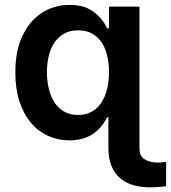

<svg xmlns="http://www.w3.org/2000/svg" viewBox="-20 -573 710 797"><path d="M43.7 -272Q43.7 -365.1 73.9 -425.4Q104 -488.3 154.8 -520.4Q205.6 -552.6 268.8 -552.6Q293.3 -552.6 312.7 -548.7Q332 -544.7 348 -536.6Q362.9 -528.8 375.2 -518.8Q387.4 -508.9 396.8 -498Q406.2 -487.2 413.2 -476.2Q420.1 -465.2 424.7 -455.3H432.5V-545.5H558.9V41.9Q558.9 77.4 582.4 89.5Q605.5 101.9 636 101.9Q644.9 101.9 653.4 101Q661.9 100.1 669.7 99.1V199.6Q641.7 204.5 601.6 204.5Q566.1 204.5 534.8 196Q503.6 187.5 480.3 168.3Q457 149.1 443.5 118.1Q430 87 430 41.9V-85.9H424.7Q400.2 -38.4 361.7 -14.4Q323.2 9.6 268.5 9.6Q220.5 9.6 179.3 -9.2Q138.1 -28.1 108 -63.9Q77.8 -99.8 60.7 -152.3Q43.7 -204.9 43.7 -272ZM174.7 -272.7Q174.7 -252.1 177.6 -231Q180.4 -209.9 186.6 -190.2Q192.8 -170.5 202.9 -153.2Q213.1 -136 227.5 -123.2Q241.8 -110.4 260.8 -103.2Q279.8 -95.9 304.3 -95.9Q328.8 -95.9 347.7 -103.3Q366.5 -110.8 380.7 -123.6Q394.9 -136.4 404.8 -153.6Q414.8 -170.8 421 -190.5Q427.2 -210.2 429.9 -231.4Q432.5 -252.5 432.5 -272.7Q432.5 -304.3 426.3 -335.4Q420.1 -366.5 405.4 -391.3Q390.6 -416.2 365.9 -431.6Q341.3 -447.1 304.3 -447.1Q267.8 -447.1 242.9 -431.6Q218 -416.2 202.8 -391.3Q187.5 -366.5 181.1 -335.4Q174.7 -304.3 174.7 -272.7Z"/></svg>

Font: Inter P Semi Bold
Style: Regular
Weight: 600
Designer: Rasmus Andersson
Foundry: rsms
Version: Version 3.018;git-588b23468